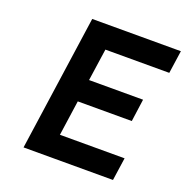

<svg xmlns="http://www.w3.org/2000/svg" viewBox="-126 -816 903 932"><g transform="rotate(20 326.0 -350.0)"><path d="M281 -416H560L544 -300H265L239 -118H573L556 0H94L194 -700H652L635 -582H305Z"/></g></svg>

Font: Lexend Med
Style: Italic
Weight: 500
Italic angle: -8.13011°
Designer: Bonnie Shaver-Troup, Thomas Jockin
Foundry: Lexend
Version: Version 1.007